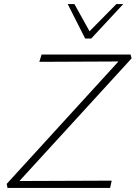

<svg xmlns="http://www.w3.org/2000/svg" viewBox="-20 -927 669 947"><path d="M17 0 13 -20 590 -652 603 -624 174 -622 185 -658H624L629 -639L50 -6L39 -34L531 -36L523 0ZM400 -737 411 -762 554 -907H588L430 -737ZM400 -737 314 -907H347L427 -763L430 -737Z"/></svg>

Font: Ysabeau Infant ExtraLight
Style: Italic
Weight: 250
Italic angle: -12°
Designer: Christian Thalmann (Catharsis Fonts)
Version: Version 2.001;gftools[0.9.30]; featfreeze: ss01,ss02,lnum